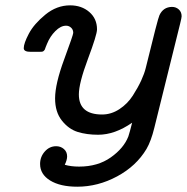

<svg xmlns="http://www.w3.org/2000/svg" viewBox="-20 -498 699 718"><path d="M68.8 -317.9Q68.8 -335.9 87.9 -372.1Q106.9 -408.2 149.4 -443.1Q191.9 -478 242.2 -478Q285.2 -478 314 -453.1Q342.8 -428.2 342.8 -388.2Q342.8 -368.2 308.8 -277.6Q274.9 -187 274.9 -145Q274.9 -69.8 361.8 -69.8Q396 -69.8 426.5 -89.8Q457 -109.9 476.6 -140.4Q496.1 -170.9 508.1 -197Q520 -223.1 524.9 -243.2Q570.8 -431.2 576.2 -440.9Q590.3 -471.7 623 -472.2Q638.2 -472.2 648.7 -462.6Q659.2 -453.1 659.2 -437Q659.2 -432.1 653.8 -410.2L557.1 -20Q544.9 29.8 527.8 59.1Q489.7 123 418 161.6Q346.2 200.2 269 200.2Q205.1 200.2 167.5 177Q129.9 153.8 129.9 115.2Q129.9 88.4 147.5 68.6Q165 48.8 189.9 48.8Q207 48.8 219 59.3Q231 69.8 231 86.9Q231 100.1 222.2 118.2Q245.1 125 275.9 125Q345.7 125 394.3 90.6Q442.9 56.2 460 12.2Q464.8 -2 474.1 -39.1Q409.2 5.9 347.2 5.9Q304.2 5.9 270.5 -4.6Q236.8 -15.1 211.4 -47.1Q186 -79.1 186 -129.9Q186 -184.1 220 -276.1Q253.9 -368.2 253.9 -375Q253.9 -387.2 245.8 -394.5Q237.8 -401.9 227.1 -401.9Q207 -401.9 187 -381.8Q167 -361.8 155.8 -334Q153.8 -330.1 150.9 -322Q147.9 -314 147.5 -312.5Q147 -311 144 -308.1Q141.1 -305.2 137.5 -304.7Q133.8 -304.2 127 -304.2H96.2Q68.8 -303.7 68.8 -317.9Z"/></svg>

Font: CMU Concrete
Style: BoldItalic
Weight: 700
Italic angle: -14.04°
Version: Version 0.7.0